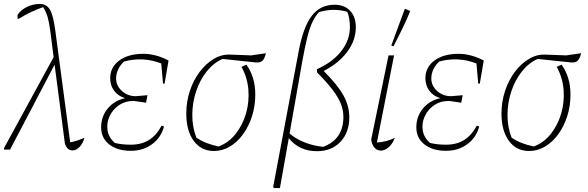

<svg xmlns="http://www.w3.org/2000/svg" viewBox="-43 -759 2985 974"><path d="M-23 0 -22 -9 229 -469 212 -603Q206 -646 199 -671Q192 -696 176 -723Q145 -712 114 -697.5Q83 -683 53 -664H46V-684Q63 -709 94 -724Q125 -739 159 -739Q193 -739 210 -710.5Q227 -682 237 -608L313 -37Q347 -43 385 -60Q378 -32 361 -14Q344 4 324 4Q297 4 286 -32L234 -431L8 0Z M621 6Q552 6 511 -26.5Q470 -59 470 -113Q470 -168 503.5 -208.5Q537 -249 592 -261Q557 -271 536.5 -298Q516 -325 516 -362Q516 -418 562 -452Q608 -486 684 -486Q747 -486 812 -452L792 -335H784L775 -437Q683 -473 586 -447Q546 -408 546 -361Q546 -324 575.5 -297.5Q605 -271 646 -271L705 -276L698 -238L636 -247Q592 -247 560 -225Q528 -203 512.5 -168.5Q497 -134 502.5 -98Q508 -62 539 -34Q575 -25 620 -25Q675 -25 713 -49Q751 -73 777 -122L789 -117Q774 -61 728.5 -27.5Q683 6 621 6Z M1042 7Q978 7 940 -44Q902 -95 902 -183Q902 -243 920 -297.5Q938 -352 969.5 -394Q1001 -436 1041 -460Q1081 -484 1125 -482L1231 -478L1306 -489Q1299 -461 1289 -451.5Q1279 -442 1262 -442Q1257 -442 1251 -442.5Q1245 -443 1238 -444L1086 -460Q1040 -440 1005.5 -396.5Q971 -353 952 -296Q933 -239 932.5 -177.5Q932 -116 953 -61Q976 -45 1004 -34Q1032 -23 1066 -16Q1117 -35 1152.5 -80Q1188 -125 1205 -183.5Q1222 -242 1217 -304Q1212 -366 1182 -420L1207 -431Q1228 -402 1240 -364Q1252 -326 1252 -279Q1252 -221 1235.5 -169.5Q1219 -118 1190 -78Q1161 -38 1123 -15.5Q1085 7 1042 7Z M1346 195 1343 188 1472 -498Q1495 -622 1538.5 -678.5Q1582 -735 1654 -735Q1704 -735 1733 -704.5Q1762 -674 1762 -621Q1762 -554 1718 -495.5Q1674 -437 1599 -399Q1670 -328 1699.5 -274.5Q1729 -221 1729 -164Q1729 -87 1684 -39.5Q1639 8 1565 8Q1475 8 1422 -58L1377 195ZM1491 -451 1426 -82Q1455 -56 1499 -38Q1543 -20 1596 -14Q1699 -52 1699 -166Q1699 -199 1686.5 -231.5Q1674 -264 1644.5 -303Q1615 -342 1565 -392V-408Q1645 -444 1688.5 -500Q1732 -556 1732 -622Q1732 -666 1719 -699Q1685 -709 1651 -709Q1616 -709 1576 -698Q1557 -679 1542.5 -648.5Q1528 -618 1516 -570Q1504 -522 1491 -451Z M1960 -60Q1948 -28 1928 -11.5Q1908 5 1889 5Q1871 5 1857.5 -9Q1844 -23 1840 -51L1928 -478H1956L1869 -36Q1919 -39 1960 -60ZM1953 -524 1942 -528 2009 -710 2013 -714 2038 -703Q2022 -663 2000.5 -618.5Q1979 -574 1953 -524Z M2220 6Q2151 6 2110 -26.5Q2069 -59 2069 -113Q2069 -168 2102.5 -208.5Q2136 -249 2191 -261Q2156 -271 2135.5 -298Q2115 -325 2115 -362Q2115 -418 2161 -452Q2207 -486 2283 -486Q2346 -486 2411 -452L2391 -335H2383L2374 -437Q2282 -473 2185 -447Q2145 -408 2145 -361Q2145 -324 2174.5 -297.5Q2204 -271 2245 -271L2304 -276L2297 -238L2235 -247Q2191 -247 2159 -225Q2127 -203 2111.5 -168.5Q2096 -134 2101.5 -98Q2107 -62 2138 -34Q2174 -25 2219 -25Q2274 -25 2312 -49Q2350 -73 2376 -122L2388 -117Q2373 -61 2327.5 -27.5Q2282 6 2220 6Z M2641 7Q2577 7 2539 -44Q2501 -95 2501 -183Q2501 -243 2519 -297.5Q2537 -352 2568.5 -394Q2600 -436 2640 -460Q2680 -484 2724 -482L2830 -478L2905 -489Q2898 -461 2888 -451.5Q2878 -442 2861 -442Q2856 -442 2850 -442.5Q2844 -443 2837 -444L2685 -460Q2639 -440 2604.5 -396.5Q2570 -353 2551 -296Q2532 -239 2531.5 -177.5Q2531 -116 2552 -61Q2575 -45 2603 -34Q2631 -23 2665 -16Q2716 -35 2751.5 -80Q2787 -125 2804 -183.5Q2821 -242 2816 -304Q2811 -366 2781 -420L2806 -431Q2827 -402 2839 -364Q2851 -326 2851 -279Q2851 -221 2834.5 -169.5Q2818 -118 2789 -78Q2760 -38 2722 -15.5Q2684 7 2641 7Z"/></svg>

Font: Piazzolla Thin
Style: Italic
Weight: 100
Italic angle: -11.3°
Designer: Juan Pablo del Peral
Foundry: Huerta Tipografica
Version: Version 1.330